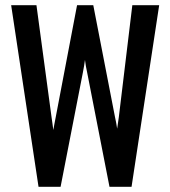

<svg xmlns="http://www.w3.org/2000/svg" viewBox="-20 -720 656 740"><path d="M128.5 0 23 -700H120.5L179 -266Q180 -258 182.2 -243.8Q184.5 -229.5 185.5 -219Q187 -228.5 189.8 -242.8Q192.5 -257 194.5 -267L277 -700H339.5L423 -270Q425.5 -258 427.8 -246.5Q430 -235 431.5 -224Q433.5 -237.5 435 -248Q436.5 -258.5 438 -269L490 -700H593.5L487 0H402L316 -440Q313 -453 311 -465Q309 -477 307.5 -489Q306 -477 304 -465.5Q302 -454 299.5 -441L213.5 0Z"/></svg>

Font: Overpass Mono Light SemiBold
Style: Regular
Weight: 600
Monospace: yes
Version: Version 4.000